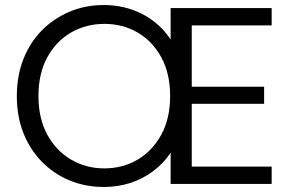

<svg xmlns="http://www.w3.org/2000/svg" viewBox="-20 -732 1158 764"><path d="M393 12Q320 12 257 -14Q194 -40 146.5 -88.5Q99 -137 73 -203Q47 -269 47 -350Q47 -430 73 -496.5Q99 -563 146.5 -611Q194 -659 257 -685.5Q320 -712 393 -712Q475 -712 544.5 -677Q614 -642 659 -575V-700H1061V-631H743V-387H1031V-319H743V-69H1061V0H659V-124Q629 -80 587.5 -49.5Q546 -19 497 -3.5Q448 12 393 12ZM395 -62Q468 -62 527 -96.5Q586 -131 621.5 -195.5Q657 -260 657 -350Q657 -440 621.5 -504.5Q586 -569 527 -603Q468 -637 395 -637Q323 -637 263.5 -603Q204 -569 168.5 -504.5Q133 -440 133 -350Q133 -260 168.5 -195.5Q204 -131 263.5 -96.5Q323 -62 395 -62Z"/></svg>

Font: DM Sans 24pt
Style: Regular
Weight: 400
Designer: Colophon Foundry, Jonny Pinhorn
Foundry: Colophon Foundry
Version: Version 4.004;gftools[0.9.30]